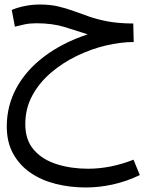

<svg xmlns="http://www.w3.org/2000/svg" viewBox="-20 -436 679 850"><path d="M360 394Q290 394 226.5 378Q163 362 114.5 328.5Q66 295 38 244Q10 193 10 124Q10 32 53 -47Q96 -126 176.5 -186.5Q257 -247 368 -284Q319 -300 265.5 -316.5Q212 -333 141 -333Q111 -333 88.5 -328Q66 -323 46 -318L32 -392Q58 -403 90.5 -409.5Q123 -416 156 -416Q202 -416 238 -407.5Q274 -399 306.5 -387Q339 -375 375 -362.5Q411 -350 455.5 -341.5Q500 -333 561 -332H570L572 -250Q514 -250 448.5 -234.5Q383 -219 320 -188.5Q257 -158 205.5 -114Q154 -70 123 -13Q92 44 92 114Q92 184 130 227.5Q168 271 231.5 291Q295 311 370 311Q469 311 571 271L599 339Q541 367 480 380.5Q419 394 360 394Z"/></svg>

Font: Noto IKEA Arabic
Style: Regular
Weight: 400
Designer: Monotype Design Team
Foundry: Monotype Imaging Inc.
Version: Version 1.200